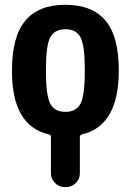

<svg xmlns="http://www.w3.org/2000/svg" viewBox="-20 -550 540 790"><path d="M186.5 -124Q204.1 -89.8 249 -89.8Q293.9 -89.8 311.5 -124Q329.1 -158.2 329.1 -260.3Q329.1 -362.3 311.5 -396Q293.9 -429.7 249 -429.7Q204.1 -429.7 186.5 -396Q168.9 -362.3 168.9 -260.3Q168.9 -158.2 186.5 -124ZM468.8 -259.8Q468.8 -32.2 317.4 2.9Q309.6 4.9 308.6 12.7V163.1Q308.6 186.5 292 203.1Q275.4 219.7 252 219.7H246.1Q222.7 219.7 206.1 202.6Q189.5 185.5 189.5 163.1V12.7Q189.5 4.9 180.7 2.9Q28.3 -32.2 29.3 -259.8Q29.3 -399.4 84 -464.8Q138.7 -530.3 249 -530.3Q359.4 -530.3 414.1 -465.3Q468.8 -400.4 468.8 -259.8Z"/></svg>

Font: Rounded Mgen+ 1mn bold
Style: Bold
Weight: 700
Designer: [Source Han Sans]
Ryoko NISHIZUKA  (kana & ideographs); Paul D. Hunt (Latin, Greek & Cyrillic); Wenlong ZHANG  (bopomofo
Version: Version 1.059.20150602